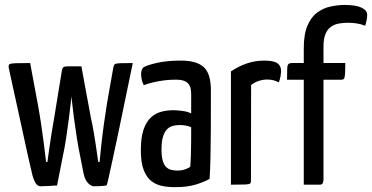

<svg xmlns="http://www.w3.org/2000/svg" viewBox="-20 -759 1529 789"><path d="M366 6.4Q355 6.4 342 -6.4Q329.1 -19.1 323.4 -46.1L310.2 -113.5Q302.4 -150.6 295.8 -191.9Q289.3 -233.1 284.2 -272.1Q279 -311.2 275.7 -342.8Q272.4 -374.4 270.5 -393.2Q268.6 -412 268.6 -412L257.1 -457.7Q256.1 -465.3 260.7 -475.9Q265.3 -486.5 274.2 -486.5H314.4L353.3 -276.2Q359.8 -247.8 365.2 -215.9Q370.5 -184 374.7 -156.2Q378.8 -128.3 381.2 -110.9Q383.6 -93.5 383.6 -93.5H389.2Q391.9 -123.5 396.5 -165.3Q401.1 -207.1 407.4 -252.3Q413.7 -297.5 420.2 -337.1L445.8 -482.2Q447.4 -491.1 451.5 -494.7Q455.6 -498.4 472.1 -499.2Q488.6 -500 525.6 -500Q525.6 -500 520.1 -472.8Q514.5 -445.6 505.1 -400.8Q495.8 -355.9 484.7 -302.1Q473.6 -248.2 462.3 -194.6Q450.9 -140.9 441.2 -96Q431.5 -51.2 425.3 -24Q419.1 3.2 417.8 3.2Q417.8 3.2 404.5 4.8Q391.2 6.4 366 6.4ZM146.8 6.4Q133.8 6.4 125.6 -7.7Q117.4 -21.9 112.4 -42.6Q105 -73.6 95.1 -117.4Q85.3 -161.1 74.7 -210.8Q64.2 -260.5 53.4 -308.8Q42.7 -357.2 34.1 -396.3Q25.6 -435.5 20.5 -459.2Q15.5 -482.9 15.5 -482.9Q14.5 -491.8 19.1 -495.1Q23.6 -498.4 42.9 -499.2Q62.1 -500 103.9 -500L134.2 -337.1Q142 -295.5 148.5 -252.4Q155 -209.3 159.6 -173.3Q164.2 -137.3 166.7 -115.4Q169.3 -93.5 169.3 -93.5H174.8Q177.2 -111.3 181.6 -142.6Q185.9 -174 191.8 -210.3Q197.6 -246.5 203.1 -277.6L234.3 -468.7Q236 -479.5 240.7 -483Q245.5 -486.5 261.2 -486.5H282.7Q292.9 -486.5 291.8 -481.4Q290.8 -476.4 286.4 -469.5Q282 -462.6 281 -457.7L278.6 -413.3Q278.6 -413.3 276.8 -394.5Q275.1 -375.7 271.7 -343.6Q268.2 -311.5 263.1 -272.1Q258 -232.7 251.8 -191.5Q245.6 -150.3 237.4 -113.1L214.5 3.2Q214.5 3.2 202.9 3.8Q191.3 4.5 175.5 5.4Q159.7 6.4 146.8 6.4Z M701.9 10Q674.2 10.4 648.7 5.7Q623.2 1.1 602.9 -14.2Q582.5 -29.5 570.7 -60Q558.8 -90.5 558.8 -142.1Q558.8 -194.2 569.9 -226.5Q581 -258.8 600.1 -276.3Q619.3 -293.8 643.1 -299.9Q667 -306.1 692.1 -306.1Q708.4 -306.1 729.6 -303.2Q750.9 -300.4 765.6 -292.8Q765.6 -292.8 765.6 -306.8Q765.6 -320.8 765.6 -339.4Q765.6 -358 765.6 -372Q765.6 -395.6 758.5 -408.4Q751.3 -421.1 737.5 -426.4Q723.8 -431.6 703.6 -431.6Q665.3 -431.6 629.2 -424.7Q593.1 -417.8 570.9 -408.8Q564.3 -421.3 562 -433.8Q559.8 -446.3 559.8 -455.5Q559.8 -463.1 562.4 -471.1Q565 -479.2 570.6 -482.8Q583.7 -491.1 625 -500.6Q666.3 -510 723.5 -510Q787.9 -510 817.3 -483.2Q846.6 -456.4 846.6 -388.4V-334.7Q846.6 -277.7 846.3 -220.3Q845.9 -162.9 844.9 -112.6Q843.9 -62.2 841.3 -24.1Q820.9 -11.9 785.8 -1Q750.7 10 701.9 10ZM709.5 -58Q726 -58 741.1 -63.2Q756.1 -68.3 762.2 -74.7Q763.6 -91.4 764.4 -119Q765.3 -146.6 765.5 -177.9Q765.6 -209.2 765.6 -236.2Q755.7 -241.2 742.4 -243.2Q729.1 -245.2 718.5 -245.2Q703.5 -245.2 689.9 -241.5Q676.4 -237.9 666 -227.3Q655.7 -216.7 649.7 -196.8Q643.7 -176.9 643.7 -144.4Q643.7 -116.9 648.4 -100Q653 -83.1 661.8 -73.7Q670.6 -64.3 682.9 -61.2Q695.2 -58 709.5 -58Z M929 0V-465.4Q958.2 -485.8 993.1 -497.9Q1028.1 -510 1065.2 -510Q1104 -510 1119.5 -499.4Q1135 -488.8 1135 -468.1Q1135 -460.2 1133 -446.8Q1131 -433.4 1125.7 -420.4Q1115.4 -426.1 1103.4 -429.2Q1091.5 -432.2 1078.2 -432.2Q1061.4 -432.2 1044 -426.7Q1026.5 -421.1 1011.9 -409.6L1011.3 -16.5Q1011.3 -8.2 1007.8 -4.9Q1004.4 -1.6 987.1 -0.8Q969.8 0 929 0Z M1228.3 0V-431.3H1159.5Q1159.5 -463.7 1160.3 -478.1Q1161.1 -492.5 1165.7 -496.2Q1170.3 -500 1180.5 -500H1228.3V-560.5Q1228.3 -618.5 1243.6 -654Q1258.9 -689.5 1283.7 -707.6Q1308.5 -725.8 1338.3 -732.2Q1368 -738.7 1396.3 -738.7Q1442.2 -738.7 1465.6 -727.6Q1488.9 -716.6 1488.9 -698Q1488.9 -688.2 1486.6 -675.9Q1484.3 -663.7 1480.4 -653.2Q1461.7 -660.8 1443.9 -663.1Q1426.1 -665.5 1409.2 -665.5Q1389.5 -665.5 1371.7 -662.1Q1353.8 -658.8 1339.7 -648.6Q1325.5 -638.5 1317.4 -619Q1309.3 -599.5 1309.3 -566.9V-500H1398.9Q1398.9 -468.3 1397.7 -453.6Q1396.6 -438.8 1393.3 -435.1Q1390 -431.3 1381.8 -431.3H1309.3V-16.5Q1309.3 -14.7 1306.8 -7.4Q1304.3 0 1292.8 0Z"/></svg>

Font: Yanone Kaffeesatz ExtraLight
Style: Regular
Weight: 200
Designer: Yanone (Cyrillic: Daniel Pouzeot, Huerta Tipografica, and Cyreal)
Foundry: Yanone
Version: Version 2.003